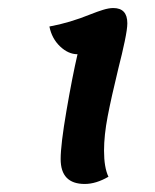

<svg xmlns="http://www.w3.org/2000/svg" viewBox="-20 -730 386 478"><path d="M173 -595Q150 -595 129.5 -614.5Q109 -634 103 -664Q153 -673 207 -695Q222 -701 236.5 -705.5Q251 -710 262 -710Q297 -710 297 -672Q297 -658 290.5 -627Q284 -596 275 -561Q257 -487 248 -440Q239 -393 239 -355Q239 -313 250 -290Q219 -272 191 -272Q131 -272 131 -334Q131 -370 145.5 -454.5Q160 -539 173 -595Z"/></svg>

Font: Lemonada
Style: Regular
Weight: 400
Designer: Mohamed Gaber (Arabic) Eduardo Tunni (Latin)
Foundry: Kief Type Foundry
Version: Version 3.006